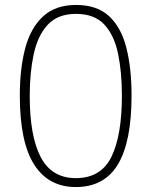

<svg xmlns="http://www.w3.org/2000/svg" viewBox="-20 -796 612 775"><path d="M286 -41Q176 -41 118 -131.5Q60 -222 60 -410Q60 -520 82 -602Q104 -684 154 -730Q204 -776 287 -776Q371 -776 420 -731Q469 -686 490 -603.5Q511 -521 511 -410Q511 -224 456 -132.5Q401 -41 286 -41ZM286 -77Q388 -77 430 -163.5Q472 -250 472 -410Q472 -505 456.5 -579.5Q441 -654 401 -697Q361 -740 287 -740Q213 -740 172.5 -696Q132 -652 116 -577Q100 -502 100 -410Q100 -246 144.5 -161.5Q189 -77 286 -77Z"/></svg>

Font: Noto Sans Tamil UI ExtraLight
Style: Regular
Weight: 200
Designer: Jelle Bosma - Monotype Design Team
Foundry: Monotype Imaging Inc.
Version: Version 2.004; ttfautohint (v1.8.4.7-5d5b)